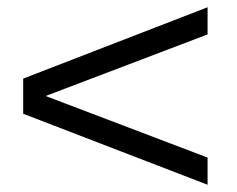

<svg xmlns="http://www.w3.org/2000/svg" viewBox="-20 -519 655 530"><path d="M553 -424 106 -254 553 -84V-9L44 -205V-302L553 -499Z"/></svg>

Font: Chivo Light
Style: Regular
Weight: 300
Designer: Hector Gatti
Foundry: Omnibus-Type
Version: Version 1.007